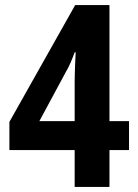

<svg xmlns="http://www.w3.org/2000/svg" viewBox="-20 -736 543 756"><path d="M488 -145H411V0H274V-145H17V-256L276 -716H411V-259H488ZM274 -416Q274 -427 274.5 -443.5Q275 -460 275.5 -478Q276 -496 277 -510Q278 -524 278 -530H274Q266 -508 258 -489.5Q250 -471 240 -454L135 -259H274Z"/></svg>

Font: Noto Sans Khmer Condensed
Style: Bold
Weight: 700
Width: 3
Designer: Danh Hong and the Monotype Design Team
Foundry: Monotype Imaging Inc.
Version: Version 2.004